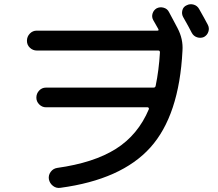

<svg xmlns="http://www.w3.org/2000/svg" viewBox="-20 -856 1040 915"><path d="M928.7 -813.5Q957 -763.7 970.7 -737.3Q978.5 -721.7 973.1 -705.1Q967.8 -688.5 952.1 -679.7Q936.5 -672.9 919.4 -678.2Q902.3 -683.6 893.6 -700.2Q880.9 -725.6 852.5 -775.4Q844.7 -790 849.1 -807.1Q853.5 -824.2 870.1 -831.1Q885.7 -838.9 902.8 -834Q919.9 -829.1 928.7 -813.5ZM155.3 -615.2Q136.7 -615.2 122.6 -628.4Q108.4 -641.6 108.4 -661.6Q108.4 -681.6 122.1 -695.8Q135.7 -710 155.3 -710H730.5Q738.3 -710 734.4 -717.8Q730.5 -724.6 722.2 -739.3Q713.9 -753.9 710 -760.7Q702.1 -775.4 707 -791.5Q711.9 -807.6 726.6 -816.4Q742.2 -824.2 759.8 -819.3Q777.3 -814.5 785.2 -798.8Q793 -785.2 807.1 -757.8Q821.3 -730.5 826.2 -721.7Q853.5 -669.9 849.6 -614.3Q834 -305.7 696.3 -152.8Q558.6 0 267.6 39.1Q248 42 232.4 29.8Q216.8 17.6 212.9 -2Q210 -21.5 221.7 -37.1Q233.4 -52.7 252 -55.7Q426.8 -80.1 532.2 -146.5Q637.7 -212.9 689.5 -335.9Q690.4 -338.9 688.5 -341.8Q686.5 -344.7 683.6 -344.7H199.2Q180.7 -344.7 167 -358.4Q153.3 -372.1 153.3 -390.6Q153.3 -410.2 166.5 -424.3Q179.7 -438.5 199.2 -438.5H711.9Q719.7 -438.5 721.7 -446.3Q737.3 -521.5 742.2 -606.4Q742.2 -615.2 734.4 -615.2Z"/></svg>

Font: Rounded Mgen+ 1mn medium
Style: Regular
Weight: 500
Designer: [Source Han Sans]
Ryoko NISHIZUKA  (kana & ideographs); Paul D. Hunt (Latin, Greek & Cyrillic); Wenlong ZHANG  (bopomofo
Version: Version 1.059.20150602